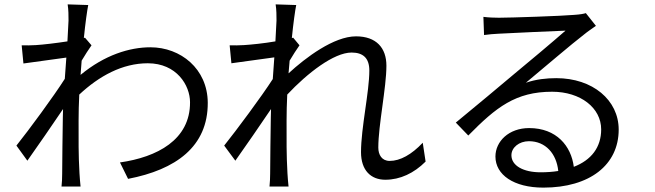

<svg xmlns="http://www.w3.org/2000/svg" viewBox="-20 -814 2990 877"><path d="M293 -720 288 -625C236 -617 177 -610 144 -608C120 -607 101 -606 79 -607L87 -524L283 -551L276 -454C226 -375 111 -219 55 -149L105 -80C153 -148 219 -243 268 -316L267 -277C265 -168 265 -117 264 -21C264 -5 263 24 261 38H348C346 20 344 -5 343 -23C338 -112 339 -173 339 -264C339 -300 340 -340 342 -382C433 -467 539 -525 655 -525C787 -525 848 -424 848 -347C849 -175 697 -96 528 -72L565 3C783 -39 930 -144 929 -345C928 -500 805 -598 667 -598C572 -598 458 -563 348 -472L353 -537C368 -562 385 -589 398 -607L368 -642L363 -640C370 -710 378 -766 383 -791L289 -794C293 -769 293 -742 293 -720Z M1243 -720 1238 -625C1186 -616 1127 -610 1094 -608C1070 -607 1051 -606 1029 -607L1037 -525L1233 -552L1226 -453C1176 -375 1060 -219 1004 -149L1055 -80C1103 -148 1169 -243 1218 -316L1217 -277C1215 -168 1215 -117 1214 -21C1214 -5 1213 20 1211 38H1298C1296 20 1294 -5 1293 -23C1288 -112 1289 -173 1289 -264C1289 -300 1290 -340 1292 -382C1384 -480 1505 -574 1586 -574C1637 -574 1667 -550 1667 -492C1667 -394 1629 -230 1629 -119C1629 -36 1674 7 1740 7C1808 7 1871 -23 1924 -76L1911 -162C1860 -108 1808 -79 1760 -79C1724 -79 1708 -107 1708 -140C1708 -242 1745 -414 1745 -514C1745 -595 1699 -648 1606 -648C1505 -648 1376 -551 1298 -479L1303 -537C1318 -562 1335 -589 1348 -607L1319 -642L1313 -640C1320 -710 1328 -766 1333 -791L1239 -794C1243 -769 1243 -742 1243 -720Z M2530 -33C2505 -29 2478 -27 2449 -27C2371 -27 2316 -57 2316 -105C2316 -140 2351 -169 2396 -169C2472 -169 2522 -112 2530 -33ZM2188 -737 2191 -654C2212 -657 2235 -659 2257 -660C2310 -663 2510 -672 2563 -674C2512 -629 2387 -524 2331 -478C2273 -429 2145 -322 2062 -254L2119 -195C2246 -324 2335 -395 2502 -395C2632 -395 2726 -321 2726 -223C2726 -141 2681 -83 2601 -52C2589 -147 2522 -229 2397 -229C2304 -229 2243 -168 2243 -99C2243 -16 2326 43 2462 43C2674 43 2806 -61 2806 -222C2806 -357 2687 -457 2521 -457C2476 -457 2428 -452 2382 -436C2460 -501 2596 -617 2646 -655C2664 -670 2684 -683 2702 -696L2656 -754C2646 -751 2632 -748 2602 -746C2549 -741 2311 -733 2259 -733C2239 -733 2211 -734 2188 -737Z"/></svg>

Font: Noto Sans CJK HK
Style: Regular
Weight: 400
Designer: Ryoko NISHIZUKA 西塚涼子 (kana, bopomofo & ideographs); Paul D. Hunt (Latin, Greek & Cyrillic); Sandoll Communications 산돌커뮤니
Foundry: Adobe
Version: Version 2.004;hotconv 1.0.118;makeotfexe 2.5.65603